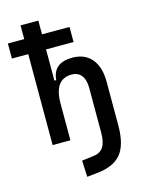

<svg xmlns="http://www.w3.org/2000/svg" viewBox="-140 -816 865 1135"><g transform="rotate(-15 293.0 -248.5)"><path d="M100.1 0V-556.2H0V-648.4H100.1V-732.4H209V-648.4H377.4V-556.2H209V-365.2H220.2Q228 -468.8 345.7 -468.8Q421.9 -468.8 463.6 -418.9Q505.4 -369.1 505.4 -278.3V-11.7Q505.4 109.4 457.3 164.8Q409.2 220.2 303.2 228.5L249.5 234.4L244.6 134.3L313 125.5Q356.4 121.6 376.5 92.5Q396.5 63.5 396.5 3.9V-271Q396.5 -320.3 375.5 -346.9Q354.5 -373.5 316.4 -373.5Q209 -373.5 209 -225.1V0Z"/></g></svg>

Font: Caskaydia Cove Medium
Style: Regular
Weight: 500
Monospace: yes
Designer: Aaron Bell
Foundry: Saja Typeworks
Version: Version 4.300; ttfautohint (v1.8.3)